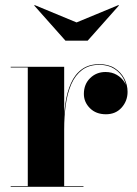

<svg xmlns="http://www.w3.org/2000/svg" viewBox="-20 -716 526 736"><path d="M224 -220Q224 -272 230.2 -317Q236.5 -362 251.8 -396.5Q267 -431 293.8 -450.5Q320.5 -470 361 -470Q395.5 -470 419.5 -454.8Q443.5 -439.5 456.2 -415.2Q469 -391 469 -364Q469 -329 446.2 -303.5Q423.5 -278 386 -278Q348 -278 324.8 -301.2Q301.5 -324.5 301.5 -356Q301.5 -393 325.5 -416.5Q349.5 -440 384.5 -440Q409 -440 427.8 -429Q446.5 -418 457.2 -400.8Q468 -383.5 468 -364H466Q466 -390 453.8 -413.8Q441.5 -437.5 418 -452.5Q394.5 -467.5 361 -467.5Q321 -467.5 294.8 -447.8Q268.5 -428 253.5 -393.8Q238.5 -359.5 232.2 -314.8Q226 -270 226 -220ZM226 -460V-2.5H300V0H21V-2.5H86.5V-457.5H21V-460ZM231 -560 111 -695 113 -696.5 273.5 -630 434 -696.5 436 -695 316 -560Z"/></svg>

Font: Bodoni Moda 72pt
Style: Bold
Weight: 700
Designer: Owen Earl
Foundry: indestructible type
Version: Version 2.004